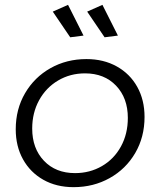

<svg xmlns="http://www.w3.org/2000/svg" viewBox="-20 -771 661 793"><path d="M577 -288Q577 -205 538.5 -139Q500 -73 433 -35.5Q366 2 284 2Q213 2 159 -28.5Q105 -59 75 -113Q45 -167 45 -237Q45 -320 83.5 -386Q122 -452 188.5 -489.5Q255 -527 337 -527Q408 -527 462.5 -496.5Q517 -466 547 -412Q577 -358 577 -288ZM113 -240Q113 -158 161.5 -107Q210 -56 290 -56Q351 -56 401 -85Q451 -114 479.5 -166Q508 -218 508 -284Q508 -366 459.5 -417Q411 -468 331 -468Q270 -468 220 -438.5Q170 -409 141.5 -357Q113 -305 113 -240ZM261 -751 325 -624 270 -617 198 -723ZM403 -751 467 -624 412 -617 340 -723Z"/></svg>

Font: Gontserrat Light
Style: Italic
Weight: 300
Italic angle: -11.3°
Designer: Julieta Ulanovsky
Foundry: Julieta Ulanovsky
Version: Version 6.001